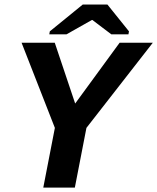

<svg xmlns="http://www.w3.org/2000/svg" viewBox="-20 -853 715 873"><path d="M320.3 0H176.8L229.5 -271.5L78.1 -658.7H229L321.8 -382.3L523.9 -658.7H674.8L373 -271.5ZM566.4 -710.4 564 -696.8H486.3L399.9 -762.2H397.9L282.2 -696.8H204.1L206.5 -710.4L356.4 -832.5H468.3Z"/></svg>

Font: Cousine
Style: Bold Italic
Weight: 700
Italic angle: -12°
Monospace: yes
Designer: Steve Matteson
Foundry: Ascender Corporation
Version: Version 1.20